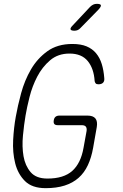

<svg xmlns="http://www.w3.org/2000/svg" viewBox="-20 -970 640 1000"><path d="M431 -288Q433 -303 427 -310.5Q421 -318 406 -318H281Q268 -318 263 -324Q258 -330 260 -343Q262 -356 269.5 -362Q277 -368 290 -368H435Q465 -368 477 -353Q489 -338 484 -308L465 -200Q456 -149 437.5 -109.5Q419 -70 389 -43.5Q359 -17 316.5 -3.5Q274 10 218 10Q147 10 110 -27Q73 -64 59 -120Q45 -176 48.5 -241Q52 -306 62 -361Q72 -418 90 -484.5Q108 -551 141 -608Q174 -665 226.5 -703Q279 -741 357 -741Q401 -741 431 -728.5Q461 -716 480.5 -692.5Q500 -669 510 -636.5Q520 -604 523 -564Q525 -548 517 -539.5Q509 -531 493 -531Q483 -531 479 -535Q475 -539 473 -547Q469 -613 437 -652Q405 -691 342 -691Q282 -691 241 -656Q200 -621 174 -571Q148 -521 134 -465.5Q120 -410 113 -368Q105 -321 99.5 -263.5Q94 -206 102.5 -156.5Q111 -107 139.5 -73.5Q168 -40 227 -40Q312 -40 356.5 -80Q401 -120 415 -200ZM368 -810Q350 -810 347.5 -817Q345 -824 359 -838L449 -934Q457 -942 465.5 -946Q474 -950 484 -950Q504 -950 505.5 -942.5Q507 -935 492 -919L399 -824Q393 -817 385 -813.5Q377 -810 368 -810Z"/></svg>

Font: Maple Mono NL Thin
Style: Italic
Weight: 250
Italic angle: -10°
Monospace: yes
Designer: subframe7536
Version: Version 7.000